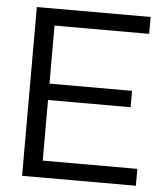

<svg xmlns="http://www.w3.org/2000/svg" viewBox="-49 -704 639 748"><g transform="rotate(5 270.0 -330.0)"><path d="M65 0V-660H140V0ZM96 0V-66H510V0ZM96 -303V-367H463V-303ZM96 -594V-660H510V-594Z"/></g></svg>

Font: Bricolage Grotesque 72pt Light
Style: Regular
Weight: 300
Designer: Mathieu Triay
Foundry: Atelier Triay
Version: Version 1.001;gftools[0.9.33.dev8+g029e19f]